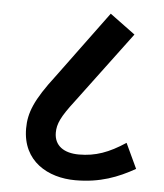

<svg xmlns="http://www.w3.org/2000/svg" viewBox="-48 -675 614 718"><g transform="rotate(5 259.0 -316.0)"><path d="M261 0C354 0 420 -26 484 -62L440 -156C378 -115 328 -97 266 -97C210 -97 173 -122 173 -171C173 -204 186 -232 233 -293L434 -562L339 -632L154 -381C81 -286 61 -236 61 -177C61 -54 158 0 261 0Z"/></g></svg>

Font: Noto Sans SemiCondensed SemiBold
Style: Italic
Weight: 600
Width: 4
Italic angle: -12°
Designer: Monotype Design Team
Foundry: Monotype Imaging Inc.
Version: Version 2.013